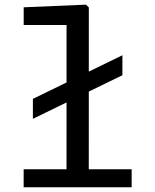

<svg xmlns="http://www.w3.org/2000/svg" viewBox="-20 -796 660 816"><path d="M500.2 -476.3 119.8 -291V-375.8L500.2 -561.2ZM80.5 -76.5H539.5V0H80.5ZM262.7 0 262.8 -719.7 285.3 -689.8H80.7V-765L345.2 -776.2L357.5 -764.3L357.3 0Z"/></svg>

Font: Monaspace Neon Var
Style: Regular
Weight: 400
Designer: Riley Cran and the Lettermatic Team
Version: Version 1.000 (Monaspace Neon Var)